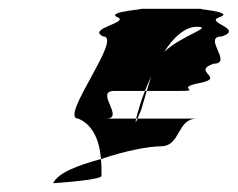

<svg xmlns="http://www.w3.org/2000/svg" viewBox="-20 -715 541 437"><path d="M101 -298C115 -299 218 -306 211 -316C211 -329 211 -341 210 -353C157 -339 111 -321 101 -298ZM158 -445C190 -432 206 -398 210 -353C265 -372 320 -382 346 -382C392 -382 382 -445 428 -445H293C290 -437 287 -433 290 -445H221C266 -445 194 -508 240 -508H310C314 -519 319 -530 324 -541L314 -508H384C447 -508 373 -514 434 -526C496 -538 414 -552 466 -570C512 -570 439 -632 485 -632C537 -650 443 -664 480 -676C518 -689 413 -695 441 -695H297C325 -695 218 -689 247 -676C277 -664 176 -650 215 -632C261 -632 113 -445 158 -445ZM298 -474C294 -460 291 -451 290 -445H293C296 -453 301 -464 301 -464L314 -508H310C305 -496 301 -485 298 -474ZM354 -597C374 -630 402 -654 427 -654C469 -654 394 -635 354 -597Z"/></svg>

Font: bitstorm
Style: maxcnobl
Weight: 400
Version: Version 0.2